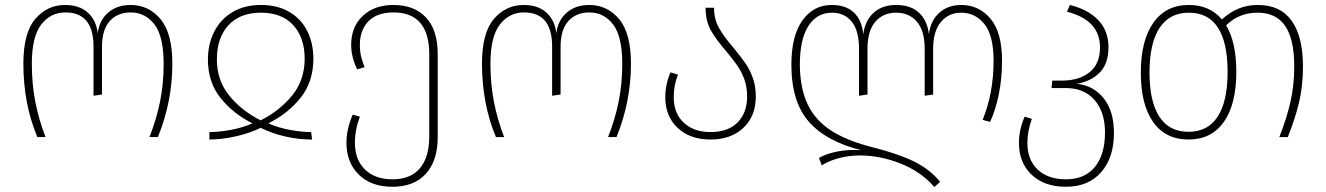

<svg xmlns="http://www.w3.org/2000/svg" viewBox="-20 -551 5333 772"><path d="M74 -295Q74 -419 122 -475Q170 -531 242 -531Q299 -531 333 -500.5Q367 -470 373 -417Q379 -469 414.5 -500Q450 -531 505 -531Q578 -531 625.5 -474Q673 -417 673 -295Q673 -143 615 0H581Q609 -71 623.5 -142.5Q638 -214 638 -294Q638 -405 601 -453Q564 -501 505 -501Q453 -501 421.5 -466.5Q390 -432 390 -362V-171L356 -166V-364Q356 -501 243 -501Q183 -501 145.5 -452Q108 -403 108 -295Q108 -213 122 -141.5Q136 -70 163 0H130Q74 -134 74 -295Z M1029 -531Q1096 -531 1143.5 -503Q1191 -475 1215.5 -426Q1240 -377 1240 -315Q1240 -223 1189.5 -159Q1139 -95 1059 -55Q1100 -37 1146.5 -28.5Q1193 -20 1231 -20L1235 10Q1181 10 1128 -2Q1075 -14 1028 -37Q983 -15 927 -2.5Q871 10 822 10V-20Q860 -20 907 -28.5Q954 -37 995 -55Q916 -95 866 -158Q816 -221 816 -312Q816 -374 841.5 -424Q867 -474 915 -502.5Q963 -531 1029 -531ZM1028 -67Q1105 -106 1155 -167.5Q1205 -229 1205 -315Q1205 -400 1159 -450Q1113 -500 1029 -500Q945 -500 898.5 -449.5Q852 -399 852 -312Q852 -228 901.5 -167Q951 -106 1028 -67Z M1740 -334V0Q1740 95 1692.5 147.5Q1645 200 1558 200Q1472 200 1422.5 151Q1373 102 1373 23Q1373 -31 1398 -90L1427 -82Q1407 -29 1407 23Q1407 91 1447.5 130.5Q1488 170 1558 170Q1631 170 1668.5 125.5Q1706 81 1706 -4V-332Q1706 -501 1562 -501Q1496 -501 1461.5 -465.5Q1427 -430 1427 -371Q1427 -344 1432 -323.5Q1437 -303 1446 -281L1416 -272Q1392 -322 1392 -371Q1392 -443 1438.5 -487Q1485 -531 1562 -531Q1646 -531 1693 -480.5Q1740 -430 1740 -334Z M1918 -295Q1918 -419 1966 -475Q2014 -531 2086 -531Q2143 -531 2177 -500.5Q2211 -470 2217 -417Q2223 -469 2258.5 -500Q2294 -531 2349 -531Q2422 -531 2469.5 -474Q2517 -417 2517 -295Q2517 -143 2459 0H2425Q2453 -71 2467.5 -142.5Q2482 -214 2482 -294Q2482 -405 2445 -453Q2408 -501 2349 -501Q2297 -501 2265.5 -466.5Q2234 -432 2234 -362V-171L2200 -166V-364Q2200 -501 2087 -501Q2027 -501 1989.5 -452Q1952 -403 1952 -295Q1952 -213 1966 -141.5Q1980 -70 2007 0H1974Q1918 -134 1918 -295Z M2930 -358Q2960 -321 2977 -297Q2994 -273 3006.5 -239Q3019 -205 3019 -163Q3019 -84 2969 -37Q2919 10 2837 10Q2754 10 2704.5 -37Q2655 -84 2655 -160Q2655 -211 2676 -260L2706 -251Q2689 -209 2689 -160Q2689 -95 2729.5 -57.5Q2770 -20 2837 -20Q2907 -20 2945.5 -58.5Q2984 -97 2984 -163Q2984 -202 2972.5 -233Q2961 -264 2944.5 -287.5Q2928 -311 2900 -345Q2859 -392 2838 -429.5Q2817 -467 2817 -520H2851Q2851 -474 2871 -438.5Q2891 -403 2930 -358Z M4009 -307Q4009 -235 3996 -171.5Q3983 -108 3961 -61L3931 -69Q3975 -177 3975 -306Q3975 -409 3938 -454.5Q3901 -500 3845 -500Q3795 -500 3763.5 -463Q3732 -426 3732 -354V-171L3698 -166V-355Q3698 -427 3667 -463.5Q3636 -500 3583 -500Q3531 -500 3499.5 -463.5Q3468 -427 3468 -354V-171L3434 -166V-354Q3434 -428 3404.5 -464Q3375 -500 3326 -500Q3264 -500 3230 -446Q3196 -392 3196 -290Q3197 -196 3227.5 -131.5Q3258 -67 3322.5 -25.5Q3387 16 3492 42Q3594 68 3656.5 99Q3719 130 3760 180L3737 201Q3683 139 3601 106.5Q3519 74 3437 74Q3393 74 3352.5 85Q3312 96 3284 114L3273 84Q3299 69 3336 60.5Q3373 52 3413 52Q3433 52 3443 53Q3302 18 3232 -62Q3162 -142 3162 -291Q3162 -407 3206.5 -469Q3251 -531 3324 -531Q3382 -531 3414 -500Q3446 -469 3451 -413Q3458 -468 3492.5 -499.5Q3527 -531 3583 -531Q3642 -531 3675.5 -499.5Q3709 -468 3715 -413Q3721 -467 3756 -499Q3791 -531 3845 -531Q3916 -531 3962.5 -476Q4009 -421 4009 -307Z M4459 -16Q4459 83 4407.5 141.5Q4356 200 4266 200Q4179 200 4128 151.5Q4077 103 4077 24Q4077 -30 4100 -82L4129 -73Q4111 -24 4111 24Q4111 92 4152.5 131Q4194 170 4266 170Q4342 170 4382.5 120Q4423 70 4423 -18Q4423 -101 4381 -149Q4339 -197 4265 -197H4208L4211 -227H4250Q4320 -227 4361.5 -261Q4403 -295 4403 -360Q4403 -470 4270 -504L4282 -531Q4355 -513 4396 -470Q4437 -427 4437 -361Q4437 -295 4402 -259.5Q4367 -224 4310 -214Q4377 -207 4418 -155.5Q4459 -104 4459 -16Z M5219 -284Q5219 -203 5202.5 -136Q5186 -69 5158 0H5124Q5153 -73 5168.5 -140.5Q5184 -208 5184 -284Q5184 -393 5147.5 -446.5Q5111 -500 5037 -500Q4961 -500 4910 -449Q4951 -381 4951 -262Q4951 -132 4901 -61Q4851 10 4759 10Q4666 10 4616.5 -60.5Q4567 -131 4567 -259Q4567 -388 4617.5 -459.5Q4668 -531 4760 -531Q4844 -531 4893 -473Q4924 -501 4959 -516Q4994 -531 5038 -531Q5128 -531 5173.5 -467.5Q5219 -404 5219 -284ZM4916 -262Q4916 -380 4877 -440Q4838 -500 4760 -500Q4683 -500 4642.5 -439Q4602 -378 4602 -259Q4602 -143 4641.5 -82Q4681 -21 4759 -21Q4836 -21 4876 -82Q4916 -143 4916 -262Z"/></svg>

Font: FiraGO UltraLight
Style: Regular
Weight: 200
Designer: bBox Type
Foundry: bBox Type GmbH
Version: Version 1.001